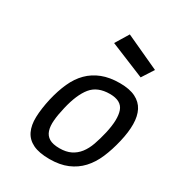

<svg xmlns="http://www.w3.org/2000/svg" viewBox="-182 -866 910 990"><g transform="rotate(30 273.5 -371.0)"><path d="M382 -510Q440 -510 476 -492Q512 -474 529 -441Q546 -408 546.5 -360.5Q547 -313 533 -254Q519 -194 498 -145Q477 -96 445 -61.5Q413 -27 368 -8Q323 11 262 11Q200 11 163 -7Q126 -25 109.5 -59.5Q93 -94 94.5 -143Q96 -192 110 -255Q124 -315 145.5 -362.5Q167 -410 199.5 -442.5Q232 -475 277 -492.5Q322 -510 382 -510ZM279 -63Q318 -63 345.5 -76.5Q373 -90 392.5 -115Q412 -140 424.5 -175.5Q437 -211 447 -254Q467 -342 450.5 -389Q434 -436 365 -436Q292 -436 255 -390.5Q218 -345 197 -255Q186 -209 183 -173.5Q180 -138 188 -113.5Q196 -89 217.5 -76Q239 -63 279 -63ZM504 -659 459 -589 252 -674 300 -753Z"/></g></svg>

Font: Panefresco 500wt
Style: Italic
Weight: 700
Foundry: Campivisivi & Chank Co
Version: Version 1.000